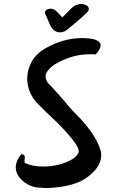

<svg xmlns="http://www.w3.org/2000/svg" viewBox="-20 -895 583 973"><path d="M284 -731Q253 -731 234 -768Q227 -785 221 -798.5Q215 -812 210 -823Q209 -826 208.5 -828Q208 -830 208 -831Q208 -840 216 -845.5Q224 -851 237 -851Q252 -851 265 -839L280 -824Q282 -822 285.5 -817.5Q289 -813 296 -807Q329 -839 343 -854Q362 -873 390 -875Q406 -875 419 -867Q430 -861 430 -849Q430 -840 421 -832Q395 -807 370.5 -786Q346 -765 323 -747Q306 -731 284 -731ZM215 58Q211 58 204 57.5Q197 57 188 56Q141 58 98 24Q60 -8 60 -47Q60 -80 88 -114Q102 -112 104.5 -105.5Q107 -99 104 -78Q104 -77 104.5 -74.5Q105 -72 106 -69Q145 -51 199 -51Q239 -51 277 -60.5Q315 -70 342.5 -86Q370 -102 378 -122Q383 -136 365 -163.5Q347 -191 316.5 -225Q286 -259 252 -291Q228 -313 206.5 -334Q185 -355 165 -376Q143 -400 130.5 -431.5Q118 -463 118 -497Q118 -543 141.5 -584Q165 -625 212 -651Q302 -702 396 -702Q403 -702 412 -701.5Q421 -701 433 -700Q444 -699 452 -697Q460 -695 465 -693Q490 -683 490 -665Q490 -647 465 -619Q460 -620 452 -620Q444 -620 433 -620Q345 -620 258 -569Q237 -556 222 -536Q211 -523 211 -508Q211 -482 241 -456Q255 -441 279 -414Q303 -387 336 -347L359 -323Q393 -289 416 -261Q439 -233 455.5 -206.5Q472 -180 485 -148Q493 -126 493 -110Q493 -67 460 -31Q422 11 372 30.5Q322 50 259 55Q251 56 240 57Q229 58 215 58Z"/></svg>

Font: Mansalva
Style: Regular
Weight: 400
Designer: Carolina Short
Foundry: Carolina Short
Version: Version 2.112; ttfautohint (v1.8.4.7-5d5b)